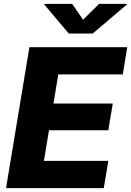

<svg xmlns="http://www.w3.org/2000/svg" viewBox="-20 -971 677 991"><path d="M11.2 0 131.8 -727.5H636.7L613.8 -586.9H280.8L255.9 -436.5H562L539.1 -298.8H232.9L206.5 -140.6H539.1L515.6 0ZM352.5 -951.2 408.7 -869.1 491.7 -951.2H635.7L635.3 -948.2L458.5 -797.9H335L208 -948.2L209 -951.2Z"/></svg>

Font: Inter ExtraBold
Style: Italic
Weight: 800
Italic angle: -9.3988°
Designer: Rasmus Andersson
Foundry: rsms
Version: Version 4.001;git-66647c0bb